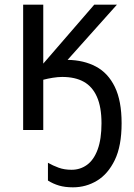

<svg xmlns="http://www.w3.org/2000/svg" viewBox="-20 -556 573 821"><path d="M500 -29Q500 68 471 128Q442 188 395 216.5Q348 245 292 245Q258 245 232.5 237.5Q207 230 185 216V140Q206 152 230.5 161Q255 170 286 170Q323 170 352 149Q381 128 397.5 83.5Q414 39 414 -29Q414 -98 394.5 -142Q375 -186 338 -206.5Q301 -227 246 -227Q228 -227 206 -223.5Q184 -220 165 -215V0H79V-536H165V-284L383 -536H480L269 -300Q338 -299 390 -271.5Q442 -244 471 -184.5Q500 -125 500 -29Z"/></svg>

Font: Noto Sans Display
Style: Regular
Weight: 400
Designer: Monotype Design Team
Foundry: Monotype Imaging Inc.
Version: Version 2.003